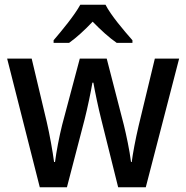

<svg xmlns="http://www.w3.org/2000/svg" viewBox="-20 -786 781 806"><path d="M423 -766H317C293 -722 241 -659 205 -617V-606H270C301 -628 336 -660 369 -695C403 -660 438 -628 470 -606H536V-617C500 -658 446 -721 423 -766ZM405 -285 476 0H592L732 -540H630L562 -258C549 -203 537 -139 533 -106H530C524 -155 510 -220 500 -261L428 -540H315L241 -262C229 -215 216 -146 211 -106H207C201 -151 189 -219 176 -275L113 -540H10L147 0H261L335 -284C347 -331 362 -403 368 -439H372C378 -404 393 -332 405 -285Z"/></svg>

Font: Noto Sans Devanagari UI SemiCondensed Medium
Style: Regular
Weight: 500
Width: 4
Designer: Jelle Bosma - Monotype Design Team
Foundry: Monotype Imaging Inc.
Version: Version 2.004